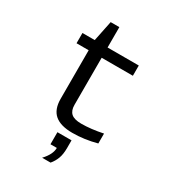

<svg xmlns="http://www.w3.org/2000/svg" viewBox="-209 -784 1018 1124"><g transform="rotate(30 300.0 -222.0)"><path d="M92.8 -459V-528.3H175.8L204.1 -666H262.7V-528.3H473.6V-459H262.7V-140.6Q262.7 -102.1 283.4 -83.5Q304.2 -64.9 351.6 -64.9Q417 -64.9 496.6 -81.5V-14.6Q414.1 7.8 333 7.8Q253.9 7.8 214.4 -25.6Q174.8 -59.1 174.8 -131.3V-459ZM351.6 99.6Q351.6 142.1 340.8 170.7Q330.1 199.2 310.5 222.2H253.4Q299.3 173.3 299.3 129.4H256.3V47.9H351.6Z"/></g></svg>

Font: Cousine
Style: Regular
Weight: 400
Monospace: yes
Designer: Steve Matteson
Foundry: Ascender Corporation
Version: Version 1.20